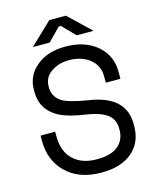

<svg xmlns="http://www.w3.org/2000/svg" viewBox="-130 -965 856 1066"><g transform="rotate(-15 298.0 -432.5)"><path d="M471 -462V-498Q471 -563 421 -601Q374 -636 305 -636Q247 -636 204 -607Q159 -577 159 -525V-519Q159 -464 206 -434Q246 -410 353 -393Q561 -362 561 -202V-190Q561 -97 500 -43Q436 14 320 14Q190 14 116 -60Q45 -131 45 -242V-272H129V-248Q129 -156 180 -110Q229 -64 314 -64Q397 -64 438 -99Q477 -134 477 -190V-196Q477 -252 437 -280Q397 -308 324 -319Q250 -330 210 -344Q168 -357 137 -382Q75 -430 75 -516V-528Q75 -609 140 -662Q202 -714 306 -714Q419 -714 490 -652Q555 -593 555 -504V-462ZM228 -758H131L258 -879H353L480 -758H383L312 -831H299Z"/></g></svg>

Font: Rilu
Style: Regular
Weight: 500
Designer: Alí Sinisterra
Foundry: Alí Sinisterra
Version: 0.1